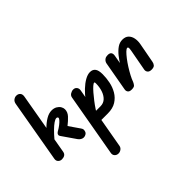

<svg xmlns="http://www.w3.org/2000/svg" viewBox="-209 -1171 1926 1926"><g transform="rotate(-45 754.0 -208.0)"><path d="M64 0Q40 0 24.5 -16Q9 -32 13 -57L129 -722Q134 -749 152 -762.5Q170 -776 190 -776Q217 -776 232 -759Q247 -742 242 -712L126 -48Q122 -22 105 -11Q88 0 64 0ZM374 0Q358 0 343 -9Q328 -18 318 -32L215 -181Q207 -192 211 -204.5Q215 -217 228 -225Q263 -245 286.5 -263.5Q310 -282 322 -296.5Q334 -311 334 -317Q334 -324 329 -328.5Q324 -333 316 -333Q300 -333 274 -315Q248 -297 217 -266.5Q186 -236 154 -198Q122 -160 93 -120L100 -247Q134 -291 173.5 -331Q213 -371 255 -396Q297 -421 336 -421Q369 -421 392.5 -407.5Q416 -394 428 -374Q440 -354 440 -334Q440 -294 410 -261.5Q380 -229 339 -197L417 -84Q426 -72 428 -61Q430 -50 426 -39Q423 -21 407.5 -10.5Q392 0 374 0Z M507 360Q482 360 466.5 343.5Q451 327 455 302L573 -368Q577 -391 597.5 -403.5Q618 -416 638 -416Q663 -416 676.5 -398Q690 -380 685 -355L567 312Q563 334 545 347Q527 360 507 360ZM956 -315Q956 -263 945 -208Q934 -153 906.5 -106Q879 -59 832 -29.5Q785 0 713 0H586V-103H713Q756 -103 785 -130.5Q814 -158 828.5 -202.5Q843 -247 843 -298Q843 -303 842 -309.5Q841 -316 836 -316Q826 -316 806 -298.5Q786 -281 760.5 -251.5Q735 -222 708 -187Q681 -152 657.5 -116Q634 -80 618 -50H556Q564 -99 589.5 -151Q615 -203 650.5 -251Q686 -299 726.5 -337.5Q767 -376 807 -398.5Q847 -421 880 -421Q918 -421 937 -396Q956 -371 956 -315Z M1336 0Q1306 0 1293 -15.5Q1280 -31 1283 -52L1324 -274Q1327 -289 1328 -301.5Q1329 -314 1327 -321Q1325 -328 1317 -328Q1305 -328 1284.5 -308Q1264 -288 1239 -255.5Q1214 -223 1190 -185Q1166 -147 1146.5 -110Q1127 -73 1117 -44L1104 -184Q1123 -216 1147 -256Q1171 -296 1201 -334Q1231 -372 1265.5 -396.5Q1300 -421 1340 -421Q1383 -421 1406.5 -398Q1430 -375 1437 -339Q1444 -303 1437 -264L1397 -50Q1394 -31 1381.5 -15.5Q1369 0 1336 0ZM1053 0Q1023 0 1011.5 -15.5Q1000 -31 1004 -52L1060 -366Q1061 -373 1067.5 -385Q1074 -397 1088.5 -406.5Q1103 -416 1128 -416Q1157 -416 1167.5 -400.5Q1178 -385 1173 -359L1117 -44Q1108 -24 1097 -12Q1086 0 1053 0Z"/></g></svg>

Font: Edu QLD Beginner
Style: Bold
Weight: 700
Designer: Tina and Corey Anderson
Foundry: Google for Education
Version: Version 1.003